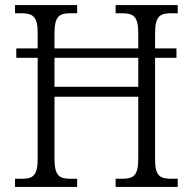

<svg xmlns="http://www.w3.org/2000/svg" viewBox="-20 -734 757 754"><path d="M39 0H283V-32H258C214 -32 194 -42 194 -111V-354H523V-111C523 -42 503 -32 458 -32H434V0H678V-32H654C609 -32 589 -42 589 -108V-507H673V-544H589V-603C589 -672 609 -682 654 -682H678V-714H434V-682H457C503 -682 523 -672 523 -603V-544H194V-603C194 -672 214 -682 258 -682H283V-714H39V-682H61C107 -682 128 -672 128 -605V-544H44V-507H128V-111C128 -42 108 -32 64 -32H39ZM194 -393V-507H523V-393Z"/></svg>

Font: Noto Serif Sinhala SemiCondensed Light
Style: Regular
Weight: 300
Width: 4
Designer: Jelle Bosma - Monotype Design Team
Foundry: Monotype Imaging Inc.
Version: Version 2.007